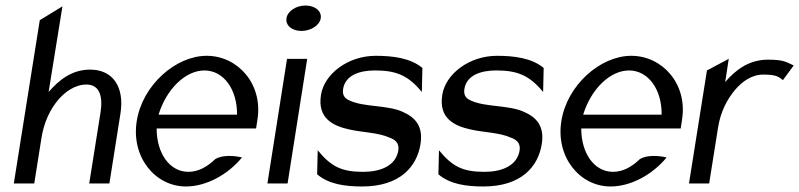

<svg xmlns="http://www.w3.org/2000/svg" viewBox="-20 -664 2893 695"><path d="M30 0H104L130 -164C139 -223 163 -270 191 -303C216 -332 252 -358 293 -358C340 -358 353 -316 344 -258L303 0H376L416 -253C431 -348 390 -412 306 -412C240 -412 193 -374 156 -331L206 -641L124 -591Z M475 -226C454 -95 542 11 653 11C726 11 804 -31 856 -94C856 -94 796 -110 759 -88C729 -59 697 -42 662 -42C594 -42 547 -109 547 -199H907L912 -232C932 -360 841 -462 728 -462C617 -462 496 -357 475 -226ZM554 -249C582 -341 651 -409 720 -409C789 -409 839 -341 838 -249Z M1017 -598C1013 -572 1037 -552 1071 -552C1105 -552 1137 -572 1141 -598C1145 -624 1120 -644 1086 -644C1052 -644 1021 -624 1017 -598ZM948 0H1021L1092 -451H1019Z M1142 -321C1128 -235 1186 -208 1246 -195C1290 -185 1349 -184 1387 -167C1408 -160 1426 -148 1422 -120C1413 -63 1356 -42 1295 -42C1219 -42 1180 -59 1130 -120L1128 -33C1170 3 1229 11 1291 11C1428 11 1489 -61 1502 -142C1513 -209 1481 -240 1438 -259C1384 -284 1299 -276 1248 -299C1231 -306 1218 -316 1222 -342C1230 -392 1282 -409 1337 -409C1413 -409 1457 -392 1507 -331L1509 -418C1466 -454 1402 -462 1340 -462C1239 -462 1154 -396 1142 -321Z M1581 -321C1567 -235 1625 -208 1685 -195C1729 -185 1788 -184 1826 -167C1847 -160 1865 -148 1861 -120C1852 -63 1795 -42 1734 -42C1658 -42 1619 -59 1569 -120L1567 -33C1609 3 1668 11 1730 11C1867 11 1928 -61 1941 -142C1952 -209 1920 -240 1877 -259C1823 -284 1738 -276 1687 -299C1670 -306 1657 -316 1661 -342C1669 -392 1721 -409 1776 -409C1852 -409 1896 -392 1946 -331L1948 -418C1905 -454 1841 -462 1779 -462C1678 -462 1593 -396 1581 -321Z M2012 -226C1991 -95 2079 11 2190 11C2263 11 2341 -31 2393 -94C2393 -94 2333 -110 2296 -88C2266 -59 2234 -42 2199 -42C2131 -42 2084 -109 2084 -199H2444L2449 -232C2469 -360 2378 -462 2265 -462C2154 -462 2033 -357 2012 -226ZM2091 -249C2119 -341 2188 -409 2257 -409C2326 -409 2376 -341 2375 -249Z M2474 0H2547L2579 -201C2588 -260 2613 -306 2641 -339C2666 -368 2700 -394 2743 -394C2788 -394 2798 -387 2814 -374L2853 -427C2827 -439 2818 -448 2760 -448C2690 -448 2642 -410 2605 -367L2618 -451L2539 -409Z"/></svg>

Font: Charger Sport
Style: DfNrwObl
Weight: 400
Designer: Jasper
Foundry: Cannot Into Space Fonts
Version: Version 1.1